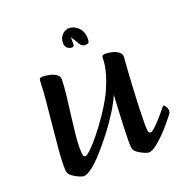

<svg xmlns="http://www.w3.org/2000/svg" viewBox="-129 -826 924 957"><g transform="rotate(-20 333.0 -347.5)"><path d="M155 13Q148 13 131.5 6Q115 -1 99.5 -12Q84 -23 81 -34Q79 -41 78.5 -51.5Q78 -62 78 -77Q78 -107 82.5 -157.5Q87 -208 93 -269.5Q99 -331 105 -393.5Q111 -456 113 -510Q113 -524 129 -524Q149 -524 169.5 -519Q190 -514 203.5 -504Q217 -494 217 -478Q216 -440 210.5 -392Q205 -344 198.5 -294.5Q192 -245 187.5 -201.5Q183 -158 183 -129Q183 -96 186 -87Q189 -78 197 -78Q205 -78 227.5 -99.5Q250 -121 279.5 -157.5Q309 -194 340 -239.5Q371 -285 396 -333Q418 -379 431.5 -424Q445 -469 445 -510Q445 -524 462 -524Q481 -524 500.5 -519Q520 -514 533 -504Q546 -494 546 -478Q546 -476 544 -450.5Q542 -425 539.5 -385.5Q537 -346 534.5 -299.5Q532 -253 530.5 -208.5Q529 -164 529 -129Q529 -96 532 -87Q535 -78 543 -78Q549 -78 562.5 -89.5Q576 -101 591.5 -118Q607 -135 620 -150.5Q633 -166 640 -175Q646 -182 648 -182Q653 -182 659.5 -171Q666 -160 666 -149Q666 -139 661 -133Q650 -118 629.5 -93.5Q609 -69 585 -44.5Q561 -20 538.5 -3.5Q516 13 500 13Q493 13 476.5 6Q460 -1 444.5 -12Q429 -23 427 -34Q425 -41 424.5 -51.5Q424 -62 424 -77Q424 -102 425.5 -145Q427 -188 429.5 -234Q432 -280 434 -317Q418 -280 390.5 -236Q363 -192 329.5 -148.5Q296 -105 263 -68Q230 -31 201.5 -9Q173 13 155 13ZM384 -599Q367 -599 355.5 -620Q344 -641 331 -660Q331 -654 331 -647Q331 -640 331 -632Q331 -619 329 -614.5Q327 -610 319 -610Q308 -610 298 -616.5Q288 -623 284 -640Q283 -667 295.5 -683.5Q308 -700 327 -704Q328 -708 329 -708Q330 -708 330 -705Q334 -706 338 -706Q363 -706 385.5 -684.5Q408 -663 408 -623Q408 -609 403.5 -604Q399 -599 384 -599Z"/></g></svg>

Font: BriemHand
Style: Regular
Weight: 400
Designer: Gunnlaugur SE Briem, Eben Sorkin
Foundry: Sorkin Type
Version: Version 1.001; ttfautohint (v1.8.4.7-5d5b)